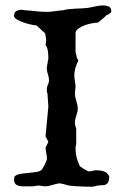

<svg xmlns="http://www.w3.org/2000/svg" viewBox="-20 -707 470 727"><path d="M208.5 -12.7Q201.7 -12.7 194.6 -11Q187.5 -9.3 180.2 -7.1Q172.9 -4.9 165.3 -3.2Q157.7 -1.5 149.4 -1.5L127.4 -4.4Q120.1 -4.4 114 -2.9Q107.9 -1.5 101.6 -1.5H65.9Q61.5 -1.5 58.1 -2Q54.7 -2.4 51.8 -3.4Q33.2 -7.3 33.2 -26.9Q33.2 -32.7 34.4 -36.6Q35.6 -40.5 43.9 -44.9Q52.2 -48.3 64.7 -49.8Q77.1 -51.3 90.3 -52.5Q103.5 -53.7 115.5 -55.4Q127.4 -57.1 134.3 -61.5Q137.2 -63 141.4 -69.3Q145.5 -75.7 149.2 -83.3Q152.8 -90.8 155.5 -97.7Q158.2 -104.5 158.2 -107.4L152.3 -147L163.1 -170.4L152.3 -190.9L163.1 -303.2L159.7 -354Q157.2 -356.4 157.2 -364.7Q157.2 -372.6 158.4 -377.9Q159.7 -383.3 161.4 -387Q163.1 -390.6 164.3 -394Q165.5 -397.5 165.5 -401.9Q165.5 -414.6 161.4 -426Q157.2 -437.5 157.2 -451.2L163.1 -485.8Q163.1 -490.7 162.8 -497.6Q162.6 -504.4 161.6 -511.7Q160.6 -519 158.4 -525.6Q156.2 -532.2 152.3 -536.6Q152.3 -538.6 153.6 -542.5Q154.8 -546.4 154.8 -554.2Q154.8 -560.5 153.6 -565.7Q152.3 -570.8 152.3 -572.8Q152.3 -575.2 151.4 -578.6Q150.4 -582 149.4 -582L118.2 -610.8Q112.3 -610.8 98.4 -613.8Q84.5 -616.7 70.1 -621.6Q55.7 -626.5 44.4 -633.1Q33.2 -639.6 33.2 -647Q33.2 -660.6 42 -665.3Q50.8 -669.9 61 -669.9Q64.9 -669.9 68.6 -669.4Q72.3 -668.9 75.2 -668Q95.7 -667 115.7 -664.6Q135.7 -662.1 156.2 -662.1Q171.9 -662.1 187.5 -664.6Q203.1 -667 218.8 -668Q225.6 -670.4 237.8 -671.9Q250 -673.3 263.4 -674.1Q276.9 -674.8 289.6 -675.3Q302.2 -675.8 310.1 -676.8Q325.7 -679.2 341.3 -682.9Q356.9 -686.5 372.6 -686.5Q382.8 -686.5 392.1 -682.1Q401.4 -677.7 401.4 -663.1Q401.4 -660.2 398.2 -657.7Q395 -655.3 390.9 -653.1Q386.7 -650.9 383.3 -649.2Q379.9 -647.5 379.4 -645.5Q377.9 -644 373.8 -640.4Q369.6 -636.7 365 -632.8Q360.4 -628.9 356 -625.5Q351.6 -622.1 349.1 -621.1Q341.8 -621.1 327.9 -618.7Q314 -616.2 300.3 -611.1Q286.6 -606 276.4 -598.6Q266.1 -591.3 266.1 -582V-510.3Q266.1 -509.8 266.8 -506.8Q267.6 -503.9 268.6 -500Q269.5 -496.1 270.3 -491.9Q271 -487.8 271.5 -485.8Q276.4 -482.4 276.4 -476.6Q268.6 -462.4 264.9 -447.5Q261.2 -432.6 261.2 -418L266.1 -381.8L263.7 -352.1Q263.7 -345.2 265.4 -338.4Q267.1 -331.5 269 -324.5Q271 -317.4 272.7 -310.3Q274.4 -303.2 274.4 -295.4Q274.4 -288.6 272.7 -282Q271 -275.4 269 -269.3Q267.1 -263.2 265.4 -256.8Q263.7 -250.5 263.7 -244.1Q263.7 -237.3 264.6 -232.4Q265.6 -227.5 268.6 -219.7V-159.7Q266.6 -154.3 266.4 -151.6Q266.1 -148.9 266.1 -144.5Q266.1 -126 270 -111.3Q273.9 -96.7 281.2 -80.1Q281.2 -78.6 286.1 -75Q291 -71.3 297.1 -67.6Q303.2 -64 308.6 -61Q314 -58.1 314.9 -58.1Q325.2 -58.1 331.5 -60.3Q337.9 -62.5 344.7 -62.5Q350.6 -62.5 361.3 -61Q372.1 -59.6 380.9 -54.7Q385.7 -50.8 389.6 -46.1Q393.6 -41.5 393.6 -36.1Q393.6 -28.8 391.6 -21.5Q389.6 -14.2 385.3 -11.7Q379.4 -5.9 370.1 -5.9Q365.7 -5.9 360.4 -5.4Q355 -4.9 350.6 -4.4L331.1 0Q320.8 0 308.8 -0.2Q296.9 -0.5 284.9 -1Q272.9 -1.5 261.5 -2.4Q250 -3.4 240.7 -4.4Q239.3 -4.4 235.4 -5.6Q231.4 -6.8 226.6 -8.3Q221.7 -9.8 217.5 -10.7Q213.4 -11.7 211.4 -11.7Q210.9 -11.7 210.4 -12.2Q210 -12.2 209.5 -12.5Q209 -12.7 208.5 -12.7Z"/></svg>

Font: IM FELL English SC
Style: Regular
Weight: 400
Designer: Igino Marini
Foundry: Igino Marini
Version: 3.00